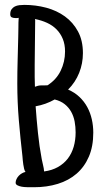

<svg xmlns="http://www.w3.org/2000/svg" viewBox="-20 -742 418 797"><path d="M367.2 -191.4Q367.2 -134.3 348.9 -91.8Q330.6 -49.3 297.9 -21Q265.1 7.3 220 21.2Q174.8 35.2 121.1 35.2H104.5Q99.6 35.2 89.8 34.9Q80.1 34.7 70.1 33Q60.1 31.2 52.5 27.3Q44.9 23.4 44.9 16.6Q44.9 8.8 48.6 1.2Q52.2 -6.3 58.1 -12.5Q64 -18.6 71.3 -22.7Q78.6 -26.9 85.9 -28.3Q82 -33.2 80.1 -41.5Q78.1 -49.8 76.7 -59.1Q75.2 -68.4 74.5 -77.4Q73.7 -86.4 73.2 -92.8Q64.5 -168.5 58.1 -243.7Q51.8 -318.8 51.8 -395.5Q51.8 -444.3 53.2 -492.2Q54.7 -540 55.7 -588.9Q56.6 -608.9 56.4 -628.4Q56.2 -647.9 57.6 -668Q54.7 -667 51.3 -667Q47.9 -667 43.9 -667Q36.6 -667 29.5 -669.7Q22.5 -672.4 22.5 -682.6Q22.5 -695.3 27.8 -703.1Q33.2 -710.9 41.5 -715.1Q49.8 -719.2 60.3 -720.5Q70.8 -721.7 81.1 -721.7Q127.9 -721.7 171.9 -710Q215.8 -698.2 249.5 -673.8Q283.2 -649.4 303.7 -611.6Q324.2 -573.7 324.2 -521.5Q324.2 -478.5 308.6 -439.5Q293 -400.4 262.7 -370.1Q290 -358.4 309.8 -339.6Q329.6 -320.8 342.3 -297.4Q355 -273.9 361.1 -246.8Q367.2 -219.7 367.2 -191.4ZM250 -528.3Q250 -557.6 240.7 -580.3Q231.4 -603 214.8 -619.9Q198.2 -636.7 175.3 -647.2Q152.3 -657.7 125 -663.1Q126 -660.6 126 -658.7Q126 -656.7 126 -655.3Q126 -608.9 125 -563.7Q124 -518.6 124 -472.7V-421.9Q124 -412.1 124.5 -402.1Q125 -392.1 125 -381.8Q137.7 -387.2 150.6 -387.5Q163.6 -387.7 176.8 -387.7Q213.4 -410.6 231.7 -448Q250 -485.4 250 -528.3ZM293.9 -192.4Q293.9 -215.8 289.8 -237.8Q285.6 -259.8 275.4 -278.1Q265.1 -296.4 248.5 -309.6Q231.9 -322.8 207 -329.1Q169.9 -308.1 127.9 -300.8Q131.8 -245.6 137.5 -190.7Q143.1 -135.7 153.3 -81.1Q155.8 -68.4 158.9 -55.9Q162.1 -43.5 163.1 -30.3Q195.8 -34.7 220.5 -48.6Q245.1 -62.5 261.5 -83.7Q277.8 -105 285.9 -132.8Q293.9 -160.6 293.9 -192.4Z"/></svg>

Font: Just Another Hand
Style: Regular
Weight: 400
Designer: Astigmatic (AOETI)
Foundry: Astigmatic (AOETI)
Version: Version 1.001